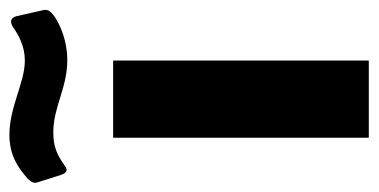

<svg xmlns="http://www.w3.org/2000/svg" viewBox="-252 -572 785 398"><g transform="rotate(-90 140.0 -372.5)"><path d="M306 -652C318 -661 321 -667 318 -677L306 -730C303 -743 294 -744 284 -738C267 -726 244 -713 214 -713C168 -713 118 -745 60 -745C17 -745 -8 -727 -31 -707C-42 -696 -40 -691 -37 -682L-23 -638C-18 -624 -12 -624 -3 -631C20 -647 36 -654 65 -654C118 -654 157 -625 215 -625C254 -625 287 -639 306 -652ZM214 -530H54V0H214Z"/></g></svg>

Font: 18Franklin
Style: Bold
Weight: 700
Designer: Pablo Impallari, Rodrigo Fuenzalida (Modified by Dan O. Williams)
Version: Version 0.025;PS 000.025;hotconv 1.0.88;makeotf.lib2.5.64775